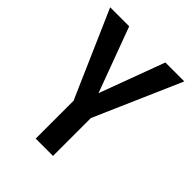

<svg xmlns="http://www.w3.org/2000/svg" viewBox="-201 -824 938 938"><g transform="rotate(45 267.5 -355.5)"><path d="M142.1 -710.9 267.1 -374 392.1 -710.9H522.9L326.7 -261.7V0H207V-261.7L10.7 -710.9Z"/></g></svg>

Font: Roboto Condensed Medium
Style: Regular
Weight: 500
Designer: Christian Robertson
Foundry: Google
Version: Version 3.0